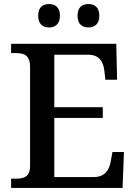

<svg xmlns="http://www.w3.org/2000/svg" viewBox="-20 -931 673 951"><path d="M418 -795C447 -795 472 -811 472 -853C472 -896 447 -911 418 -911C388 -911 364 -896 364 -853C364 -811 388 -795 418 -795ZM223 -795C252 -795 277 -811 277 -853C277 -896 252 -911 223 -911C193 -911 169 -896 169 -853C169 -811 193 -795 223 -795ZM35 0H587L594 -178H537L529 -134C522 -90 500 -54 445 -54H249V-347H489V-400H249V-660H417C471 -660 492 -626 497 -580L502 -536H560L556 -714H35V-668H57C97 -668 129 -660 129 -599V-110C129 -53 96 -46 57 -46H35Z"/></svg>

Font: Noto Naskh Arabic UI Medium
Style: Regular
Weight: 500
Designer: Monotype Design Team, David Williams, Mohamad Dakak and Nizar Qandah
Foundry: Monotype Imaging Inc.
Version: Version 2.014